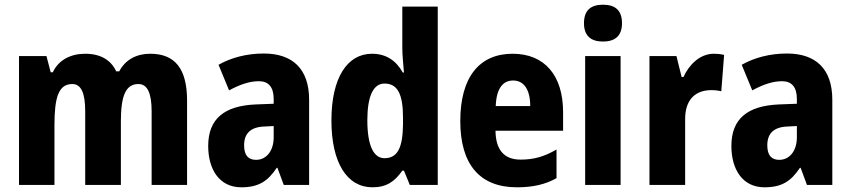

<svg xmlns="http://www.w3.org/2000/svg" viewBox="-20 -788 3625 818"><path d="M620 -559C562 -559 514 -534 488 -484H475C454 -530 411 -559 343 -559C283 -559 230 -534 205 -480H196L178 -549H61V0H212V-254C212 -372 229 -430 288 -430C326 -430 343 -391 343 -314V0H495V-270C495 -377 514 -430 570 -430C608 -430 626 -391 626 -314V0H777V-359C777 -496 725 -559 620 -559Z M1104 -560C1032 -560 966 -543 911 -512L956 -403C1004 -429 1044 -442 1083 -442C1125 -442 1146 -416 1146 -366V-346L1068 -343C937 -337 867 -283 867 -166C867 -67 914 10 1008 10C1082 10 1121 -16 1159 -73H1162L1189 0H1297V-363C1297 -495 1226 -560 1104 -560ZM1107 -249 1146 -251V-203C1146 -144 1114 -107 1071 -107C1039 -107 1020 -125 1020 -169C1020 -218 1046 -247 1107 -249Z M1567 10C1627 10 1662 -15 1694 -61H1701L1726 0H1845V-760H1694V-584C1694 -553 1698 -517 1701 -479H1696C1667 -531 1624 -559 1565 -559C1459 -559 1392 -456 1392 -275C1392 -95 1458 10 1567 10ZM1618 -114C1572 -114 1545 -167 1545 -276C1545 -379 1571 -432 1618 -432C1675 -432 1697 -385 1697 -286V-259C1696 -159 1674 -114 1618 -114Z M2164 -559C2022 -559 1941 -459 1941 -272C1941 -89 2023 10 2182 10C2250 10 2303 -2 2351 -29V-151C2298 -120 2253 -108 2198 -108C2128 -108 2092 -149 2091 -231H2379V-310C2379 -467 2300 -559 2164 -559ZM2166 -445C2213 -445 2239 -405 2239 -336H2092C2095 -415 2125 -445 2166 -445Z M2549 -768C2497 -768 2468 -744 2468 -689C2468 -635 2498 -611 2549 -611C2600 -611 2630 -635 2630 -689C2630 -743 2602 -768 2549 -768ZM2624 -549H2473V0H2624Z M3021 -559C2961 -559 2915 -511 2892 -460H2884L2862 -549H2747V0H2899V-278C2898 -363 2942 -404 3011 -404C3026 -404 3043 -402 3053 -399L3065 -554C3049 -558 3034 -559 3021 -559Z M3333 -560C3261 -560 3195 -543 3140 -512L3185 -403C3233 -429 3273 -442 3312 -442C3354 -442 3375 -416 3375 -366V-346L3297 -343C3166 -337 3096 -283 3096 -166C3096 -67 3143 10 3237 10C3311 10 3350 -16 3388 -73H3391L3418 0H3526V-363C3526 -495 3455 -560 3333 -560ZM3336 -249 3375 -251V-203C3375 -144 3343 -107 3300 -107C3268 -107 3249 -125 3249 -169C3249 -218 3275 -247 3336 -249Z"/></svg>

Font: Noto Sans Sinhala UI Condensed ExtraBold
Style: Regular
Weight: 800
Width: 3
Designer: Jelle Bosma - Monotype Design Team
Foundry: Monotype Imaging Inc.
Version: Version 2.006